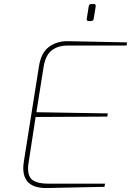

<svg xmlns="http://www.w3.org/2000/svg" viewBox="-20 -939 659 965"><path d="M97 -94Q97 -109 100 -128L176 -607Q187 -675 227 -704Q267 -733 322 -732L619 -726L616 -710H319Q270 -710 239 -685Q208 -660 199 -602L163 -375L522 -369L519 -353L159 -351L124 -123Q121 -107 121 -93Q121 -48 146.5 -32Q172 -16 220 -16H508L505 0L216 6Q97 8 97 -94ZM416 -843V-845L426 -907Q427 -919 440 -919H451Q461 -919 461 -910V-907L451 -845Q449 -833 437 -833H426Q416 -833 416 -843Z"/></svg>

Font: Exo Thin
Style: Italic
Weight: 250
Italic angle: -9°
Designer: Natanael Gama
Foundry: Natanael Gama
Version: Version 1.500; ttfautohint (v1.6)